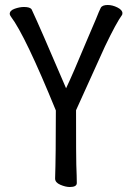

<svg xmlns="http://www.w3.org/2000/svg" viewBox="-20 -735 540 770"><path d="M260 15Q243 15 222 6Q201 -3 201 -19Q204 -108 204 -292Q81 -593 24 -668Q19 -675 19 -679Q19 -693 39 -700Q59 -707 76 -707Q101 -707 107 -697Q139 -629 245 -381Q270 -433 330 -577Q360 -646 365 -659Q378 -692 384 -703.5Q390 -715 412 -715Q431 -715 451 -705Q471 -695 471 -682L470 -676Q446 -643 401 -549L285 -293Q285 -95 286 -74Q288 -25 288 -1Q288 15 260 15Z"/></svg>

Font: LXGW WenKai Mono Medium
Style: Regular
Weight: 500
Monospace: yes
Designer: LXGW / Fontworks Inc.
Foundry: LXGW / Fontworks Inc.
Version: Version 1.520; June 14, 2025